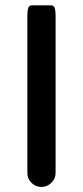

<svg xmlns="http://www.w3.org/2000/svg" viewBox="-20 -703 318 737"><path d="M85 -39.1V-641.6Q85 -656.7 86.7 -665.8Q88.4 -674.8 92.3 -678.7Q96.2 -682.6 101.6 -682.6H176.8Q182.1 -682.6 186 -678.7Q189.9 -674.8 191.7 -665.8Q193.4 -656.7 193.4 -641.6V-39.1Q193.4 -16.6 176.8 -1Q160.6 14.6 138.7 14.6Q116.7 14.6 100.8 -1.2Q85 -17.1 85 -39.1Z"/></svg>

Font: YuPearl-SemiBold
Style: SemiBold
Weight: 600
Designer: Max Yao
Foundry: Max-Everyday
Version: Version 1.011; ttfautohint (v1.8.3)